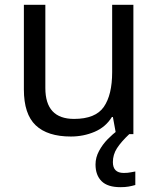

<svg xmlns="http://www.w3.org/2000/svg" viewBox="-20 -556 658 796"><path d="M533 -536V0H461L448 -71H444Q418 -29 372 -9.5Q326 10 274 10Q177 10 128 -36.5Q79 -83 79 -185V-536H168V-191Q168 -63 287 -63Q376 -63 410.5 -113Q445 -163 445 -257V-536ZM448 116Q448 161 493 161Q510 161 521.5 158.5Q533 156 541 155V211Q527 215 513 217.5Q499 220 479 220Q426 220 401 195Q376 170 376 126Q376 97 390.5 70Q405 43 426.5 21Q448 -1 468 -15L516 0Q482 32 465 58.5Q448 85 448 116Z"/></svg>

Font: Noto Sans Palmyrene
Style: Regular
Weight: 400
Designer: Monotype Design Team
Foundry: Monotype Imaging Inc.
Version: Version 2.001; ttfautohint (v1.8.4.7-5d5b)